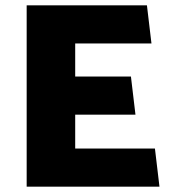

<svg xmlns="http://www.w3.org/2000/svg" viewBox="-20 -700 638 720"><path d="M578 0 561 -143H262V-270H488L471 -413H262V-537H548L531 -680H80V0Z"/></svg>

Font: Catamaran Thin Black
Style: Regular
Weight: 900
Version: Version 2.000